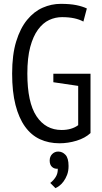

<svg xmlns="http://www.w3.org/2000/svg" viewBox="-20 -732 532 997"><path d="M257 -349H450V-41Q422 -15 378 -1.5Q334 12 289 12Q233 12 187.5 -9Q142 -30 110 -74.5Q78 -119 60.5 -187Q43 -255 43 -350Q43 -448 64 -516.5Q85 -585 120.5 -628.5Q156 -672 201.5 -692Q247 -712 295 -712Q343 -712 375.5 -705.5Q408 -699 431 -688L413 -620Q393 -631 365.5 -637Q338 -643 302 -643Q267 -643 235 -628Q203 -613 177.5 -578.5Q152 -544 137 -488Q122 -432 122 -350Q122 -200 169.5 -128.5Q217 -57 300 -57Q352 -57 386 -82V-286L257 -305ZM238 102Q238 81 251 68Q264 55 282 55Q304 55 320 72Q336 89 336 130Q336 156 328.5 175.5Q321 195 310.5 209.5Q300 224 288.5 232.5Q277 241 268 245L241 218Q258 205 269.5 186.5Q281 168 280 144Q263 146 250.5 135Q238 124 238 102Z"/></svg>

Font: PT Sans Narrow
Style: Regular
Weight: 400
Width: 3
Designer: A.Korolkova, O.Umpeleva, V.Yefimov
Foundry: ParaType Ltd
Version: Version 2.003W OFL